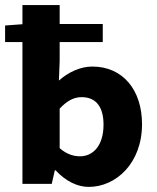

<svg xmlns="http://www.w3.org/2000/svg" viewBox="-23 -721 614 753"><path d="M339 -460C292 -460 245 -438 208 -405L211 -481V-556H380V-627H211V-701H65V-626L-3 -621V-556H65V0H180L192 -53H195C235 -10 281 12 325 12C432 12 534 -81 534 -234C534 -368 459 -460 339 -460ZM291 -108C266 -108 238 -116 211 -140V-295C240 -326 267 -340 297 -340C356 -340 383 -299 383 -232C383 -150 342 -108 291 -108Z"/></svg>

Font: Cambridge Sans Bold
Style: Regular
Weight: 700
Version: Version 2.020;PS 002.020;hotconv 1.0.88;makeotf.lib2.5.64775